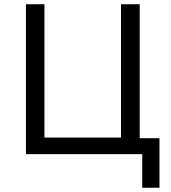

<svg xmlns="http://www.w3.org/2000/svg" viewBox="-20 -725 805 903"><path d="M649 158V0H102V-705H189V-78H549V-705H637V-75H730V158Z"/></svg>

Font: Nunito Sans 7pt SemiCondensed
Style: Regular
Weight: 400
Width: 4
Designer: Vernon Adams
Foundry: Vernon Adams
Version: Version 3.101;gftools[0.9.27]